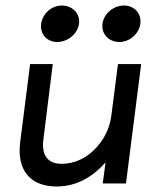

<svg xmlns="http://www.w3.org/2000/svg" viewBox="-20 -664 531 695"><path d="M412 -512C449 -512 483 -541 488 -578C493 -615 466 -644 429 -644C391 -644 356 -615 351 -578C346 -541 374 -512 412 -512ZM187 -512C225 -512 261 -541 266 -578C271 -615 242 -644 204 -644C167 -644 134 -615 129 -578C124 -541 150 -512 187 -512ZM53 -149C41 -54 84 11 185 11C262 11 319 -28 362 -76L352 0H436L491 -432H407L383 -245C376 -192 350 -149 319 -120C292 -93 251 -71 203 -71C149 -71 130 -107 137 -159L171 -432H89Z"/></svg>

Font: Charger
Style: BdIt
Weight: 400
Designer: Jasper
Foundry: Cannot Into Space Fonts
Version: Version 0.98